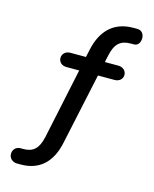

<svg xmlns="http://www.w3.org/2000/svg" viewBox="-131 -802 863 1078"><g transform="rotate(15 300.0 -262.5)"><path d="M74 190H96C205 190 272 125 296 10L385 -405H482C508 -405 528 -422 528 -446C528 -470 508 -488 482 -488H403L412 -530C427 -600 458 -626 518 -626H536C557 -626 571 -645 571 -671C571 -696 556 -715 531 -715H508C396 -715 328 -649 303 -534L293 -488H202C175 -488 156 -470 156 -446C156 -422 175 -405 202 -405H276L189 6C174 75 143 102 88 102H71C46 102 27 120 27 146C27 171 47 190 74 190Z"/></g></svg>

Font: SN Pro Medium
Style: Regular
Weight: 500
Designer: Tobias Whetton
Foundry: Supernotes
Version: Version 1.003;Glyphs 3.3 (3324)